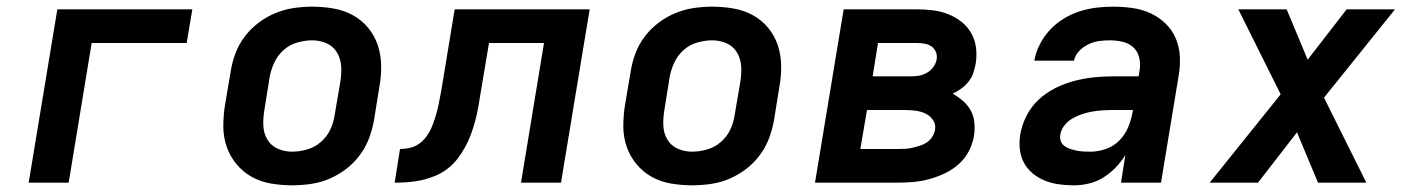

<svg xmlns="http://www.w3.org/2000/svg" viewBox="-20 -548 4240 576"><path d="M66 0 152 -520H557L540 -419H255L186 0Z M856 8Q824 8 792.5 2.5Q761 -3 735 -17.5Q709 -32 689.5 -55.5Q670 -79 660 -108Q650 -137 650 -169Q650 -201 655 -233L672 -333Q676 -360 686 -387Q696 -414 714 -438Q732 -462 756 -480Q780 -498 807 -509Q834 -520 862 -524Q890 -528 917 -528Q949 -528 980.5 -522.5Q1012 -517 1038.5 -502.5Q1065 -488 1084.5 -464.5Q1104 -441 1113.5 -412Q1123 -383 1123.5 -351Q1124 -319 1118 -287L1102 -187Q1097 -160 1087 -133Q1077 -106 1059 -82Q1041 -58 1017 -40Q993 -22 966.5 -11Q940 0 911.5 4Q883 8 856 8ZM856 -93Q878 -93 901 -99.5Q924 -106 942.5 -122Q961 -138 971 -159.5Q981 -181 984 -203L1001 -303Q1005 -326 1003.5 -349Q1002 -372 991 -390.5Q980 -409 960 -418Q940 -427 917 -427Q895 -427 872 -420.5Q849 -414 831 -398Q813 -382 803 -360.5Q793 -339 789 -317L773 -217Q769 -194 770 -171Q771 -148 782 -129.5Q793 -111 813 -102Q833 -93 856 -93Z M1543 0 1612 -419H1447L1421 -264Q1418 -245 1414.5 -225Q1411 -205 1405.5 -185Q1400 -165 1393 -145.5Q1386 -126 1375.5 -107Q1365 -88 1352 -71Q1339 -54 1321.5 -41Q1304 -28 1284.5 -20Q1265 -12 1244.5 -7.5Q1224 -3 1204 -1.5Q1184 0 1164 0L1180 -101Q1195 -101 1210 -104.5Q1225 -108 1237 -116.5Q1249 -125 1258.5 -137.5Q1268 -150 1274 -164Q1280 -178 1284.5 -192Q1289 -206 1292.5 -220Q1296 -234 1298.5 -248.5Q1301 -263 1304 -277L1344 -520H1749L1663 0Z M2056 8Q2024 8 1992.5 2.5Q1961 -3 1935 -17.5Q1909 -32 1889.5 -55.5Q1870 -79 1860 -108Q1850 -137 1850 -169Q1850 -201 1855 -233L1872 -333Q1876 -360 1886 -387Q1896 -414 1914 -438Q1932 -462 1956 -480Q1980 -498 2007 -509Q2034 -520 2062 -524Q2090 -528 2117 -528Q2149 -528 2180.5 -522.5Q2212 -517 2238.5 -502.5Q2265 -488 2284.5 -464.5Q2304 -441 2313.5 -412Q2323 -383 2323.5 -351Q2324 -319 2318 -287L2302 -187Q2297 -160 2287 -133Q2277 -106 2259 -82Q2241 -58 2217 -40Q2193 -22 2166.5 -11Q2140 0 2111.5 4Q2083 8 2056 8ZM2056 -93Q2078 -93 2101 -99.5Q2124 -106 2142.5 -122Q2161 -138 2171 -159.5Q2181 -181 2184 -203L2201 -303Q2205 -326 2203.5 -349Q2202 -372 2191 -390.5Q2180 -409 2160 -418Q2140 -427 2117 -427Q2095 -427 2072 -420.5Q2049 -414 2031 -398Q2013 -382 2003 -360.5Q1993 -339 1989 -317L1973 -217Q1969 -194 1970 -171Q1971 -148 1982 -129.5Q1993 -111 2013 -102Q2033 -93 2056 -93Z M2425 0 2511 -520H2731Q2755 -520 2779 -517Q2803 -514 2824.5 -505.5Q2846 -497 2864 -483Q2882 -469 2893.5 -449Q2905 -429 2908 -405Q2911 -381 2907 -356Q2904 -342 2899.5 -328.5Q2895 -315 2885.5 -303Q2876 -291 2863.5 -282Q2851 -273 2838 -267Q2854 -258 2868.5 -245.5Q2883 -233 2892 -217Q2901 -201 2903 -181Q2905 -161 2902 -141Q2898 -117 2886.5 -94.5Q2875 -72 2855.5 -55Q2836 -38 2813.5 -27.5Q2791 -17 2767 -10.5Q2743 -4 2719.5 -2Q2696 0 2673 0ZM2598 -319H2713Q2725 -319 2737 -321Q2749 -323 2760.5 -329.5Q2772 -336 2780 -347Q2788 -358 2790 -370Q2792 -382 2787.5 -392.5Q2783 -403 2774 -409Q2765 -415 2753.5 -417Q2742 -419 2730 -419H2614ZM2561 -101H2672Q2683 -101 2694.5 -101.5Q2706 -102 2716.5 -104.5Q2727 -107 2738.5 -110.5Q2750 -114 2760 -120.5Q2770 -127 2776.5 -137Q2783 -147 2785 -158Q2788 -175 2779 -188Q2770 -201 2756 -207.5Q2742 -214 2726 -216Q2710 -218 2693 -218H2581Z M3202 8Q3179 8 3157 5Q3135 2 3115 -6Q3095 -14 3078.5 -27.5Q3062 -41 3052 -59.5Q3042 -78 3039.5 -100.5Q3037 -123 3041 -146Q3046 -174 3060 -201.5Q3074 -229 3097 -250Q3120 -271 3147.5 -284.5Q3175 -298 3204 -305.5Q3233 -313 3261.5 -316Q3290 -319 3319 -319H3396L3399 -338Q3402 -357 3397.5 -375.5Q3393 -394 3380 -406Q3367 -418 3348.5 -422.5Q3330 -427 3310 -427Q3294 -427 3278 -425Q3262 -423 3246 -415.5Q3230 -408 3217.5 -395Q3205 -382 3202 -366H3083Q3087 -390 3099 -414Q3111 -438 3129.5 -458Q3148 -478 3171 -492Q3194 -506 3219 -514Q3244 -522 3269 -525Q3294 -528 3319 -528Q3348 -528 3377 -524Q3406 -520 3431 -508.5Q3456 -497 3476 -478Q3496 -459 3507 -433.5Q3518 -408 3519.5 -379Q3521 -350 3516 -321L3463 0H3343L3356 -83Q3344 -63 3327 -45.5Q3310 -28 3290 -15.5Q3270 -3 3247 2.5Q3224 8 3202 8ZM3251 -93Q3274 -93 3297.5 -101Q3321 -109 3338.5 -127Q3356 -145 3365 -167.5Q3374 -190 3378 -213L3379 -218H3319Q3304 -218 3288.5 -217Q3273 -216 3258 -213.5Q3243 -211 3227.5 -206Q3212 -201 3198 -193Q3184 -185 3173.5 -172Q3163 -159 3161 -144Q3159 -134 3162.5 -124.5Q3166 -115 3174 -109.5Q3182 -104 3191.5 -101Q3201 -98 3210.5 -96Q3220 -94 3230.5 -93.5Q3241 -93 3251 -93Z M3609 0 3822 -265 3695 -520H3840L3903 -369L4020 -520H4165L3952 -255L4079 0H3934L3871 -151L3754 0Z"/></svg>

Font: Iosevka Aile Oblique
Style: Bold
Weight: 700
Italic angle: -9°
Designer: Belleve Invis
Foundry: Belleve Invis
Version: Version 31.1.0; ttfautohint (v1.8.4)